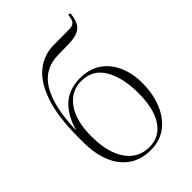

<svg xmlns="http://www.w3.org/2000/svg" viewBox="-232 -877 988 988"><g transform="rotate(-45 261.5 -383.0)"><path d="M265 14Q194 14 145 -21Q96 -56 71.5 -118Q47 -180 47 -262V-292Q47 -446 79.5 -540.5Q112 -635 168 -678.5Q224 -722 293 -722Q331 -722 364 -722.5Q397 -723 411 -723Q443 -723 451 -751Q453 -756 454.5 -764.5Q456 -773 457 -780L470 -776Q465 -730 449.5 -708Q434 -686 404 -678Q397 -676 385 -674Q373 -672 348.5 -671Q324 -670 277 -670Q174 -670 122.5 -587Q71 -504 65 -343V-328Q85 -408 135 -457Q185 -506 269 -506Q334 -506 380.5 -475.5Q427 -445 452.5 -389.5Q478 -334 478 -260Q478 -183 452.5 -120.5Q427 -58 379.5 -22Q332 14 265 14ZM271 -2Q345 -2 386 -64Q427 -126 427 -238Q427 -352 386 -421.5Q345 -491 262 -491Q188 -491 143 -428Q98 -365 98 -253Q98 -135 144 -68.5Q190 -2 271 -2Z"/></g></svg>

Font: Literata 72pt ExtraLight
Style: Regular
Weight: 200
Designer: Latin by Veronika Burian and Jose Scaglione. Greek by Irene Vlachou. Cyrillic by Vera Evstafieva.
Foundry: TypeTogether
Version: Version 3.002